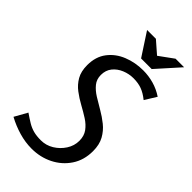

<svg xmlns="http://www.w3.org/2000/svg" viewBox="-278 -980 1063 1063"><g transform="rotate(45 253.5 -448.5)"><path d="M338 -734Q381 -734 421.5 -722.5Q462 -711 498 -687L456 -619Q425 -644 396.5 -654.5Q368 -665 331 -665Q296 -665 263.5 -651.5Q231 -638 210.5 -612.5Q190 -587 190 -550Q190 -516 209.5 -492Q229 -468 259.5 -449Q290 -430 324 -410.5Q358 -391 388.5 -366.5Q419 -342 438.5 -307Q458 -272 458 -221Q458 -151 423.5 -99Q389 -47 332 -18.5Q275 10 207 10Q158 10 108 -4.5Q58 -19 12 -44L54 -119Q83 -99 105.5 -85.5Q128 -72 152.5 -65.5Q177 -59 211 -59Q251 -59 285.5 -80Q320 -101 342 -135Q364 -169 364 -208Q364 -246 345 -272Q326 -298 295.5 -317.5Q265 -337 231 -355.5Q197 -374 166.5 -397Q136 -420 117 -453Q98 -486 98 -535Q98 -601 132 -645.5Q166 -690 221 -712Q276 -734 338 -734ZM335 -845 419 -906H486L366 -772H283L195 -907H264Z"/></g></svg>

Font: Rosario Light
Style: Italic
Weight: 300
Italic angle: -8.05°
Designer: Hector Gatti
Foundry: Omnibus Type
Version: Version 1.101; ttfautohint (v1.8.1.43-b0c9)